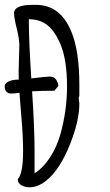

<svg xmlns="http://www.w3.org/2000/svg" viewBox="-41 -778 457 800"><path d="M287.1 -368.2 289.6 -347.2Q290 -276.4 252 -180.2Q209 -70.3 150.4 -24.4Q117.2 2 82 2.4Q63.5 2.4 48.3 -6.1Q33.2 -14.6 33.2 -31.7Q55.2 -54.7 55.2 -149.4Q55.2 -208.5 48.3 -287.8Q41.5 -367.2 40 -391.6Q19.5 -388.2 5.9 -388.2Q-7.8 -388.2 -14.6 -396.7Q-21.5 -405.3 -21.5 -417Q-21.5 -428.7 -10.7 -435.5Q5.4 -446.3 37.1 -446.3Q36.6 -457.5 36.6 -479.5L39.6 -588.9Q39.6 -615.2 28.6 -659.9Q17.6 -704.6 17.6 -723.1Q17.6 -757.8 94.2 -757.8H109.4Q211.4 -757.8 257.3 -643.6Q289.6 -564 289.6 -423.8V-377.4Q287.1 -373 287.1 -368.2ZM92.8 -397.5Q103 -240.7 103 -151.4V-55.7Q140.6 -80.1 168.5 -123.8Q196.3 -167.5 210.9 -219.2Q238.3 -318.4 238.3 -417Q238.3 -530.3 210 -595.7Q181.2 -663.1 138.7 -684.6Q112.3 -698.2 79.1 -697.8V-696.8Q79.1 -606.9 89.4 -451.2Q150.9 -459 167.2 -459Q183.6 -459 192.4 -446.8Q201.2 -434.6 202.1 -419.9L185.5 -399.9Q131.3 -399.9 92.8 -397.5Z"/></svg>

Font: Amatic
Style: Bold
Weight: 700
Width: 3
Version: Version 2.000; ttfautohint (v0.92-dirty) -l 8 -r 50 -G 50 -x